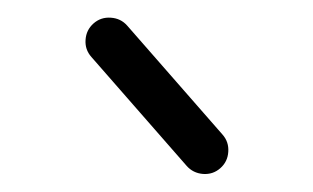

<svg xmlns="http://www.w3.org/2000/svg" viewBox="-20 -789 354 217"><path d="M190.9 -601.6 83.3 -724.6Q75.9 -732.9 76.7 -744Q77.4 -755.1 85.7 -762.5Q94 -769.8 105.2 -769Q116.5 -768.3 123.8 -760L231.4 -637Q238.8 -628.7 238 -617.4Q237.3 -606.2 229 -598.9Q220.7 -591.6 209.5 -592.4Q198.2 -593.3 190.9 -601.6Z"/></svg>

Font: Tecnico
Style: Fino
Weight: 400
Version: Version 1.3